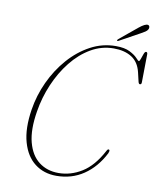

<svg xmlns="http://www.w3.org/2000/svg" viewBox="-93 -923 820 1005"><g transform="rotate(10 317.0 -420.0)"><path d="M525 -171.5Q528 -169 527 -163.8Q526 -158.5 523.5 -152.5Q483.5 -74.5 420.2 -31.8Q357 11 275 11Q208.5 11 160.8 -25.8Q113 -62.5 92.8 -133.8Q72.5 -205 88.5 -307.5Q100.5 -385 134 -457.2Q167.5 -529.5 218 -587Q268.5 -644.5 331.5 -678.2Q394.5 -712 465.5 -712Q512.5 -712 540 -698Q567.5 -684 580.5 -669.8Q593.5 -655.5 597 -655.5Q601 -655.5 605.5 -669Q610 -682.5 615 -696Q620 -709.5 626 -709.5Q634 -709.5 634 -698.5L632 -548.5Q632 -537.5 624 -537Q617.5 -536.5 614.5 -548.5L603 -597.5Q590.5 -650 552.5 -674Q514.5 -698 457 -698Q392.5 -698 336 -665Q279.5 -632 234.8 -575.8Q190 -519.5 160 -449.2Q130 -379 118 -304Q101.5 -204.5 119 -138.2Q136.5 -72 179.8 -38.8Q223 -5.5 284 -5.5Q349 -5.5 407.8 -42Q466.5 -78.5 511 -162Q517.5 -176 525 -171.5ZM565 -827.5Q596.5 -853 611 -850.5Q618 -849 619.8 -842.2Q621.5 -835.5 618.5 -829Q613.5 -819.5 604.2 -813.8Q595 -808 582.5 -801L473.5 -741Q468 -738 466.5 -741.5Q464.5 -744.5 471 -750Z"/></g></svg>

Font: Fraunces 144pt S050 Thin
Style: Italic
Weight: 100
Italic angle: -16°
Version: Version 1.000; ttfautohint (v1.8.3)